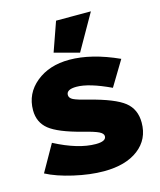

<svg xmlns="http://www.w3.org/2000/svg" viewBox="-111 -810 750 900"><g transform="rotate(-15 263.5 -360.0)"><path d="M282 10Q215 10 136.5 -8Q58 -26 7 -53L80 -182Q193 -123 278 -123Q328 -123 328 -148Q328 -161 308 -171Q288 -181 232 -195Q120 -224 77 -258.5Q34 -293 34 -352Q34 -433 97.5 -485Q161 -537 259 -537Q366 -537 496 -478L423 -357Q319 -406 259 -406Q210 -406 210 -379Q210 -364 228 -355Q246 -346 299 -333Q420 -302 465.5 -266Q511 -230 511 -165Q511 -84 449.5 -37Q388 10 282 10ZM416 -730 317 -556 197 -588 247 -730Z"/></g></svg>

Font: Raleway
Style: Heavy
Weight: 900
Designer: Matt McInerney, Pablo Impallari, Rodrigo Fuenzalida
Foundry: Matt McInerney, Pablo Impallari, Rodrigo Fuenzalida
Version: Version 2.001